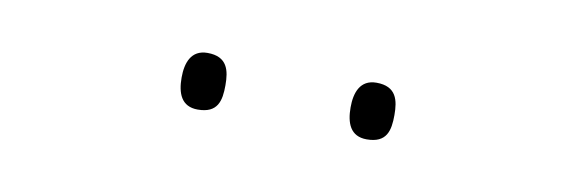

<svg xmlns="http://www.w3.org/2000/svg" viewBox="-24 -782 623 207"><g transform="rotate(10 287.5 -678.0)"><path d="M170 -678C170 -661 175 -647 193 -647C215 -647 218 -661 218 -678C218 -694 215 -709 193 -709C175 -709 170 -694 170 -678ZM355 -678C355 -661 360 -647 378 -647C400 -647 403 -661 403 -678C403 -694 400 -709 378 -709C360 -709 355 -694 355 -678Z"/></g></svg>

Font: Noto Sans Malayalam Thin
Style: Regular
Weight: 100
Designer: Jelle Bosma - Monotype Design Team
Foundry: Monotype Imaging Inc.
Version: Version 2.104